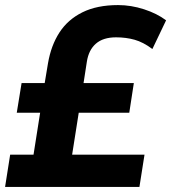

<svg xmlns="http://www.w3.org/2000/svg" viewBox="-22 -736 674 756"><path d="M-2 0 18 -127H110L136 -292H44L63 -409H154L167 -487Q179 -557 212 -608Q245 -659 302.5 -687.5Q360 -716 443 -716Q494 -716 545 -699.5Q596 -683 632 -656L578 -543Q542 -570 508 -579.5Q474 -589 435 -589Q384 -589 355.5 -564Q327 -539 320 -493L307 -409H505L487 -292H288L262 -127H547L527 0Z"/></svg>

Font: Nunito Sans 7pt ExtraBold
Style: Italic
Weight: 800
Italic angle: -9°
Designer: Vernon Adams
Foundry: Vernon Adams
Version: Version 3.101;gftools[0.9.27]